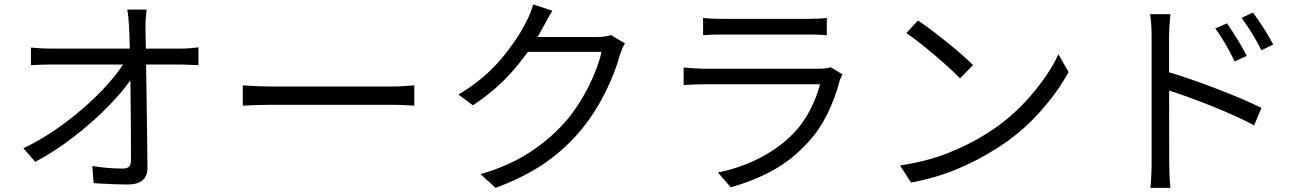

<svg xmlns="http://www.w3.org/2000/svg" viewBox="-20 -826 6040 888"><path d="M652.8 -699.2 655.4 -557Q661.4 -151.4 662 -52.2Q663 -13.4 640 6.9Q617 27.2 572.4 27.2Q505 27.2 413 21.2L407 -58.2Q478.4 -46.4 548 -46.4Q569 -46.4 577.4 -55.6Q585.8 -64.8 585.8 -86Q585.8 -232 583.4 -428.6Q581 -625.2 577.2 -699.2Q573.8 -756 568.6 -781.6H658Q652.4 -737.4 652.8 -699.2ZM214.6 -601.2H813.4Q834.4 -601.2 857.3 -602.9Q880.2 -604.6 897.8 -607V-524.8Q839.4 -527.4 816 -527.6H216.2Q174 -527.6 123.2 -524.4V-606Q145.2 -603.8 168.9 -602.5Q192.6 -601.2 214.6 -601.2ZM558.6 -541.8 597.6 -542.4 598.6 -477.4Q560 -416.6 488.5 -342.3Q417 -268 326.5 -197.3Q236 -126.6 143.2 -77.4L88.2 -140.2Q189.2 -188.8 283 -259.4Q376.8 -330 448.5 -404.4Q520.2 -478.8 558.6 -541.8Z M1240.6 -425.8H1789.2Q1834.4 -425.8 1878.8 -430L1896.2 -431.2V-337L1869.2 -339Q1826.4 -341.4 1790 -341.4H1240.6Q1164 -341.4 1102.8 -337V-431.2Q1175.8 -425.8 1240.6 -425.8Z M2847.2 -573.2Q2825.2 -490.2 2779.1 -397.7Q2733 -305.2 2670.2 -228.4Q2599.2 -141.2 2503 -74Q2406.8 -6.8 2272.2 42.8L2202.6 -20.4Q2333.2 -58.4 2431.1 -122.2Q2529 -186 2602 -271.2Q2658.2 -338 2702.3 -426.1Q2746.4 -514.2 2762 -586H2389.6L2421.2 -655H2741.8Q2761.2 -655 2777.5 -657.3Q2793.8 -659.6 2805.6 -664L2870.2 -625.6Q2857.6 -603.8 2847.2 -573.2ZM2491 -699Q2440.8 -603 2360.1 -507.9Q2279.4 -412.8 2167.4 -339L2100.2 -388.8Q2216.4 -457.6 2295 -550.1Q2373.6 -642.6 2415.2 -728.2Q2422.8 -741.4 2431.9 -764.3Q2441 -787.2 2445.8 -805.6L2534.8 -776.4Q2513.4 -741 2491 -699Z M3320.6 -738.8H3714.8Q3770.6 -738.8 3804 -743.2V-663.2Q3765.6 -666.4 3712.8 -666.4H3320.6Q3271 -666.4 3231.8 -663.2V-743.2Q3266.6 -738.8 3320.6 -738.8ZM3863.4 -452.4Q3842.6 -372 3806.4 -298.7Q3770.2 -225.4 3717.6 -168.2Q3644 -87.4 3554.7 -38.2Q3465.4 11 3359.8 40L3300.4 -28.2Q3406.8 -49.8 3497.5 -97.2Q3588.2 -144.6 3652.4 -212Q3696 -258 3726.9 -317.7Q3757.8 -377.4 3772.6 -436.2H3238.4Q3193.8 -436.2 3141.8 -432.8V-513.6Q3203.6 -508.2 3238.4 -508.2H3767.2Q3804.2 -508.2 3821.6 -515.4L3876.6 -482Q3866.2 -461.6 3863.4 -452.4Z M4480.2 -525 4420.2 -463.6Q4380.2 -505.2 4302.5 -571.3Q4224.8 -637.4 4171.6 -673L4225.8 -731.2Q4279.6 -695.4 4359.7 -630.7Q4439.8 -566 4480.2 -525ZM4543.8 -208.4Q4653.8 -277 4741.7 -377.2Q4829.6 -477.4 4875.4 -574.8L4922.2 -492.6Q4867.8 -393.6 4781.8 -299.7Q4695.8 -205.8 4587.6 -138.4Q4502.8 -84.2 4406.5 -43.9Q4310.2 -3.6 4193.6 18.4L4142.6 -60.8Q4264.8 -79 4363.5 -117.7Q4462.2 -156.4 4543.8 -208.4Z M5746.2 -567.6 5690.4 -541.8Q5671 -582 5648 -621.8Q5625 -661.6 5600.8 -694.4L5655.2 -718Q5716.6 -626.4 5746.2 -567.6ZM5868.6 -620 5814.2 -593.4Q5794 -633.6 5770.4 -672.2Q5746.8 -710.8 5722 -743.4L5774.6 -767.8Q5796.2 -740 5824.1 -696.6Q5852 -653.2 5868.6 -620ZM5306.2 -656.8Q5306.2 -720.2 5299 -760.4H5393.6L5391.6 -743.6Q5386.8 -687.2 5386.8 -656.8L5387.6 -74.6Q5387.6 -49 5389.1 -15Q5390.6 19 5393 42.8H5300.6Q5303.2 20.4 5304.7 -12.8Q5306.2 -46 5306.2 -74.6ZM5814.2 -327.2 5780.4 -246.2Q5700 -289.4 5579.7 -337.3Q5459.4 -385.2 5370 -412.4V-497Q5470 -467.6 5600.4 -418Q5730.8 -368.4 5814.2 -327.2Z"/></svg>

Font: 寒蝉端黑体 Light
Style: Regular
Weight: 300
Designer: ChillDuanSans {Warren2060}; 
Source Han Sans {Ryoko NISHIZUKA 西塚涼子 (kana, bopomofo & ideographs); Paul D. Hunt (Latin, G
Foundry: ChillType&Adobe
Version: Version 1.300;Glyphs 3.3 (3306)